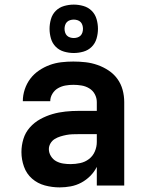

<svg xmlns="http://www.w3.org/2000/svg" viewBox="-20 -805 640 833"><path d="M239 8Q206 8 174.5 -0.5Q143 -9 119 -30Q95 -51 84 -82Q73 -113 73 -145Q73 -174 81.5 -202Q90 -230 109.5 -252Q129 -274 154.5 -288Q180 -302 207.5 -310Q235 -318 264 -321Q293 -324 322 -324H400V-362Q400 -380 391.5 -396Q383 -412 367.5 -421.5Q352 -431 334 -434Q316 -437 298 -437Q281 -437 264 -434Q247 -431 232 -422.5Q217 -414 207.5 -398.5Q198 -383 198 -366H79Q79 -366 79 -366Q79 -366 79 -366Q79 -392 87.5 -417.5Q96 -443 111.5 -463.5Q127 -484 149 -499Q171 -514 195.5 -523Q220 -532 246 -535Q272 -538 298 -538Q325 -538 351.5 -535Q378 -532 403.5 -523Q429 -514 451.5 -499Q474 -484 489.5 -462.5Q505 -441 512 -415Q519 -389 519 -362V0H400V-81Q389 -59 371.5 -41.5Q354 -24 332.5 -12.5Q311 -1 287 3.5Q263 8 239 8ZM286 -93Q307 -93 328 -97.5Q349 -102 366 -115Q383 -128 391.5 -148Q400 -168 400 -189V-223H322Q308 -223 294.5 -222.5Q281 -222 268 -219.5Q255 -217 242 -213Q229 -209 217.5 -202Q206 -195 199 -183Q192 -171 192 -158Q192 -142 201 -127.5Q210 -113 224 -105.5Q238 -98 254 -95.5Q270 -93 286 -93ZM300 -575Q279 -575 258 -581Q237 -587 222 -602Q207 -617 201 -638Q195 -659 195 -680Q195 -701 201 -722Q207 -743 222 -758Q237 -773 258 -779Q279 -785 300 -785Q321 -785 342 -779Q363 -773 378 -758Q393 -743 399 -722Q405 -701 405 -680Q405 -659 399 -638Q393 -617 378 -602Q363 -587 342 -581Q321 -575 300 -575ZM300 -640Q308 -640 316 -642.5Q324 -645 329.5 -650.5Q335 -656 337.5 -664Q340 -672 340 -680Q340 -688 337.5 -696Q335 -704 329.5 -709.5Q324 -715 316 -717.5Q308 -720 300 -720Q292 -720 284 -717.5Q276 -715 270.5 -709.5Q265 -704 262.5 -696Q260 -688 260 -680Q260 -672 262.5 -664Q265 -656 270.5 -650.5Q276 -645 284 -642.5Q292 -640 300 -640Z"/></svg>

Font: Iosevka Curly Extended
Style: Bold
Weight: 700
Width: 7
Monospace: yes
Designer: Belleve Invis
Foundry: Belleve Invis
Version: Version 11.1.0; ttfautohint (v1.8.3)